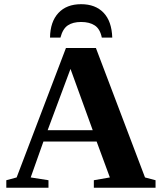

<svg xmlns="http://www.w3.org/2000/svg" viewBox="-20 -887 762 907"><path d="M209 -35.6V0H9.8V-35.6L58.6 -48.8L291.5 -660.2H433.1L665 -48.8L714.8 -35.6V0H423.3V-35.6L499 -48.8L436.5 -218.3H185.1L125 -48.8ZM313 -561.5 205.1 -272H418ZM363.3 -867.2Q430.7 -867.2 469.2 -826.9Q507.8 -786.6 510.3 -709.5H460.9Q452.6 -750.5 427.7 -766.8Q402.8 -783.2 363.3 -783.2Q324.2 -783.2 300.3 -767.1Q276.4 -751 265.6 -709.5H216.3Q217.3 -784.2 255.9 -825.7Q294.4 -867.2 363.3 -867.2Z"/></svg>

Font: Tinos
Style: Bold
Weight: 700
Designer: Steve Matteson
Foundry: Monotype Imaging Inc.
Version: Version 1.23